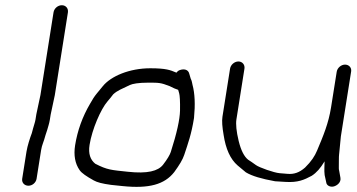

<svg xmlns="http://www.w3.org/2000/svg" viewBox="-20 -714 1366 734"><path d="M119.8 -30.5 137.2 -140.3C140.5 -161.2 146 -167.3 154.3 -198.5L160.1 -215.9L160.2 -216.2C163.2 -227.8 168.2 -241.1 170.5 -256L173.7 -275.9L189.5 -350.1L239.6 -666.5C242 -682.1 231.4 -694 216.4 -694C201.4 -694 187 -682.1 184.6 -666.5L134.6 -350.7L119 -277.5L115.7 -257C114 -246.1 109.7 -235.6 106.3 -222.5L101.6 -204.9C94.7 -187.1 84.8 -156.3 81.3 -134.6L64.8 -30.5C62.5 -15.5 73.7 -4 88.6 -4C104.4 -4 117.6 -16.6 119.8 -30.5Z M665 -357.2C667.3 -349.1 668.9 -326.2 668.2 -290.9C667.5 -257.6 655.9 -204.5 632.9 -133C629.4 -122.2 619.6 -105.2 603.2 -84.1C584.2 -60.2 544.5 -49.1 468.5 -57.4C405.3 -64.2 390.4 -64.1 344.1 -88.1C325.3 -103.3 317 -126.3 322.4 -160.2C331.7 -219.3 365.3 -296.8 390.9 -326.3C398.1 -334.6 404.7 -342.7 412.9 -353.5C429.2 -368.4 445.2 -373.8 476.6 -389C486.4 -393.7 509.5 -398 546 -398C587.7 -398 594 -398.1 628.6 -384.7C642.3 -377.7 652.3 -373.2 661.1 -370.6C661.7 -368.6 663.3 -362.8 665 -357.2ZM652.4 -437.1C631.6 -446 614.6 -453 554.7 -453C474.6 -453 403.8 -422.7 372.9 -384.4L349.5 -355.9C341.2 -345.9 332.7 -332.7 324.2 -317.2C295.2 -267.8 276 -214.5 267.1 -158.5C261.2 -120.9 266.7 -88.6 284.6 -63.3C292.7 -51.8 310.4 -39.9 338.5 -24.2C351.3 -17 370.6 -11.8 404.8 -7.2L449 -2.6C549.3 7.7 608.8 -8.5 646.1 -56.1C665.9 -83.2 678.5 -104.2 684.3 -121.9C698.7 -165.6 711.7 -200 721.6 -262.5L721.6 -262.9L721.7 -263.2C726.7 -314.2 725 -356.5 715.8 -390.4C713.9 -397.6 714.3 -403.1 708.9 -413.9L703.6 -432C700 -448 684 -451.9 667.8 -446.2C662.7 -444.4 659.2 -442.2 654.5 -436.2C654.1 -436.4 653 -436.8 652.4 -437.1Z M1267.2 -439.5 1245.6 -303.5C1235.9 -242.3 1216.1 -195.2 1192.1 -138.3C1183.3 -117.3 1170.6 -97.4 1146.2 -73.4C1124.5 -54.3 1103.9 -47.3 1079.4 -49.4C1067.7 -50.4 1057.6 -51.3 1049 -51.9C1027.4 -53.6 971 -73.8 958.8 -82.7C946.5 -91.6 936.7 -98.3 928.6 -103.4C913.5 -115.3 901.3 -138.8 892.4 -175.2C883.5 -211.9 881 -239.8 883.8 -257.5L914.5 -451.5C916.9 -466.5 906.4 -479 891.4 -479C876.3 -479 861.9 -466.5 859.5 -451.5L830.4 -267.7C827.8 -251.4 829.6 -228.5 834.9 -197.9C842.9 -145.1 860.3 -105.6 888.6 -81.3C894.5 -76.2 904.6 -67.5 919.9 -55.2C943.2 -41.1 980.1 -30.3 1030.7 -21.2L1032 -21L1033.4 -20.9C1044.1 -20.3 1056.9 -19.5 1071.7 -18.6C1118.4 -15.6 1142.6 -26.3 1171.8 -42C1190.4 -54.1 1204.8 -70.7 1220.8 -97.2C1220.9 -79.5 1218.7 -63.2 1221.1 -44.8L1221.2 -44.3L1226.9 -18.2C1227.9 -4.2 1242.4 1.6 1254.6 -0.9C1267.6 -3.6 1284.9 -16.4 1281.4 -34.6L1276.6 -61.6L1276.4 -62.1C1275.5 -65.2 1275 -69.3 1275.3 -74.4C1275.9 -86.8 1274.8 -114.9 1276.5 -125.8L1276.6 -126.1L1283.1 -192.6L1322.4 -440.9C1324.7 -455.2 1314.1 -467 1299 -467C1284 -467 1269.6 -454.5 1267.2 -439.5Z"/></svg>

Font: MewTooHand
Style: BdWideIta
Weight: 400
Designer: Mew Too, Robert Jablonski
Version: Version 0.77